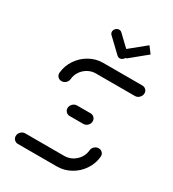

<svg xmlns="http://www.w3.org/2000/svg" viewBox="-171 -789 793 882"><g transform="rotate(30 225.5 -347.5)"><path d="M395.2 -168.5Q407.4 -168.5 415.2 -160Q423 -151.5 421.9 -139.3Q418.5 -101.5 397 -69.4Q375.6 -37.4 341.9 -18.7Q308.1 0 270.4 0H63.3Q51.9 0 44.1 -7.8Q36.3 -15.6 36.3 -27Q36.3 -39.6 45.9 -49.3Q55.6 -58.9 68.1 -58.9H275.6Q297.4 -58.9 316.9 -69.6Q336.3 -80.4 348.7 -98.9Q361.1 -117.4 363 -139.3Q364.1 -151.5 373.5 -160Q383 -168.5 395.2 -168.5ZM308.9 -261.9Q308.9 -248.9 299.4 -239.4Q290 -230 277 -230H205.2Q193 -230 185.2 -238.5Q177.4 -247 178.1 -259.3Q179.6 -271.5 188.9 -280.2Q198.1 -288.9 210.4 -288.9H281.9Q293.3 -288.9 301.1 -281.1Q308.9 -273.3 308.9 -261.9ZM92.2 -350Q80 -350 72 -358.5Q64.1 -367 65.2 -379.3Q68.5 -417 90 -449.1Q111.5 -481.1 145 -499.8Q178.5 -518.5 216.3 -518.5H423.7Q435.2 -518.5 443 -510.9Q450.7 -503.3 450.7 -492.6Q450.7 -479.3 441.1 -469.4Q431.5 -459.6 418.5 -459.6H211.5Q189.6 -459.6 170.2 -448.9Q150.7 -438.1 138.3 -419.6Q125.9 -401.1 124.1 -379.3Q123 -367 113.7 -358.5Q104.4 -350 92.2 -350ZM179.3 -664.8Q180.4 -674.4 187.6 -680.9Q194.8 -687.4 204.1 -687.4Q212.2 -687.4 218.1 -681.9L289.3 -614.1Q296.3 -607 295.6 -597Q294.4 -587.4 287.2 -580.9Q280 -574.4 270.7 -574.4Q263.3 -574.4 257 -580L185.9 -647.8Q178.5 -654.4 179.3 -664.8ZM385.6 -660.7 303.3 -593.3Q297 -588.1 288.5 -588.1Q279.6 -588.1 273.9 -593.9Q268.1 -599.6 268.1 -608.1Q268.1 -613.7 270.6 -619.1Q273 -624.4 277.4 -627.8L360 -694.8Z"/></g></svg>

Font: 26F Galaxy Sans Medium
Style: Italic
Weight: 500
Italic angle: -5°
Designer: C₂₉H₂₅N₃O₅
Version: Version 1.200